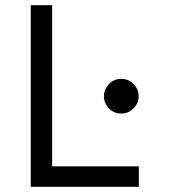

<svg xmlns="http://www.w3.org/2000/svg" viewBox="-20 -720 656 740"><path d="M98.5 0V-700H181V-79H515V0ZM447.5 -282.5Q418.5 -282.5 399.5 -302.8Q380.5 -323 380.5 -349Q380.5 -375 399.5 -395.5Q418.5 -416 447.5 -416Q476 -416 495.2 -395.5Q514.5 -375 514.5 -349Q514.5 -323 495.2 -302.8Q476 -282.5 447.5 -282.5Z"/></svg>

Font: Overpass Mono Light
Style: Regular
Weight: 400
Monospace: yes
Version: Version 4.000